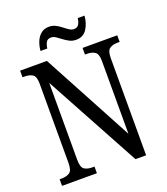

<svg xmlns="http://www.w3.org/2000/svg" viewBox="-159 -1008 974 1118"><g transform="rotate(-20 327.5 -448.5)"><path d="M31 0V-41H43Q74 -41 93 -53.5Q112 -66 112 -113V-605Q112 -649 93 -661Q74 -673 45 -673H31V-714H197L498 -153V-605Q498 -648 479 -660.5Q460 -673 431 -673H418V-714H633V-673H618Q589 -673 570.5 -660Q552 -647 552 -601V0H486L166 -589V-113Q166 -66 184 -53.5Q202 -41 232 -41H247V0ZM400 -771Q378 -771 359.5 -780.5Q341 -790 325 -802.5Q309 -815 294.5 -824.5Q280 -834 266 -834Q243 -834 234.5 -817.5Q226 -801 224 -781H182Q184 -810 194.5 -836.5Q205 -863 225 -880Q245 -897 276 -897Q298 -897 316.5 -887.5Q335 -878 350.5 -865.5Q366 -853 380.5 -843.5Q395 -834 409 -834Q431 -834 440 -850.5Q449 -867 451 -887H493Q490 -842 467.5 -806.5Q445 -771 400 -771Z"/></g></svg>

Font: Noto Serif Condensed
Style: Regular
Weight: 400
Width: 3
Designer: Monotype Design Team
Foundry: Monotype Imaging Inc.
Version: Version 2.013; ttfautohint (v1.8.4.7-5d5b)